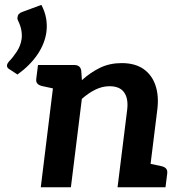

<svg xmlns="http://www.w3.org/2000/svg" viewBox="-20 -787 764 807"><path d="M74.3 -737.1 154 -766.5Q168.9 -738 173.8 -709.7Q178.7 -681.4 175.2 -653.4Q168.6 -603.9 137.6 -558.1Q106.6 -512.3 53.5 -473.8L17.1 -497.6Q8.4 -503.3 9.4 -513.2Q10.4 -517.7 12.8 -521.9Q15.1 -526 18.1 -529.2Q33.8 -544.6 50.4 -569.8Q67 -595 71 -624.2Q73 -641.3 69.6 -660.3Q66.3 -679.3 55.7 -700.6Q54.1 -703.7 53.4 -707.3Q52.6 -710.9 53.6 -714.4Q55.1 -730.8 74.3 -737.1ZM151.4 0 214.5 -513.8H292Q317.3 -513.8 321.4 -490.8L324.3 -450.1Q360 -482.5 400.6 -502.2Q441.3 -521.8 491.4 -521.8Q547.4 -521.8 583.1 -497Q618.7 -472.1 633.5 -428.1Q648.3 -384 641.3 -327L600.7 0H474.1L514.7 -327Q520 -373.2 501.6 -398.9Q483.1 -424.6 440.5 -424.6Q410 -424.6 380.7 -410.2Q351.3 -395.7 324 -371.3L278 0ZM576.4 0 601.5 -100.8 657.5 -88.8Q671 -86.1 677.7 -78.8Q684.4 -71.6 682.9 -58.1L675.6 0ZM238.8 -513.8 213.7 -413.1 157.8 -425.1Q144.2 -428.2 137.5 -435.2Q130.8 -442.2 132.4 -455.7L139.7 -513.8Z"/></svg>

Font: Aleo
Style: Italic
Weight: 400
Italic angle: -7°
Designer: Alessio Laiso
Foundry: Alessio Laiso
Version: Version 2.001;gftools[0.9.29]